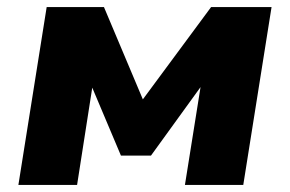

<svg xmlns="http://www.w3.org/2000/svg" viewBox="-20 -523 821 543"><path d="M32 0 112 -503H274L384 -242L577 -503H748L668 0H503L548 -282H551L407 -83H322L238 -282H242L198 0Z"/></svg>

Font: Nunito Sans 8pt Black
Style: Italic
Weight: 900
Italic angle: -9°
Version: Version 3.101;gftools[0.9.27]